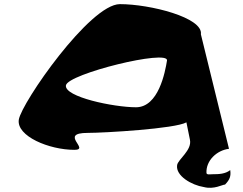

<svg xmlns="http://www.w3.org/2000/svg" viewBox="-20 -725 1176 929"><path d="M71 -146C59 -66 218 0 340 0C419 0 261 -82 405 -82C484 -82 828 -102 882 -133L899 -49C910 2 841 46 837 74C829 126 908 171 966 180C1016 193 1056 168 1069 168C1092 144 1098 128 1094 98C1070 117 1038 118 1010 118C997 118 980 122 979 112C976 52 1029 2 1088 -5L952 -559C964 -640 706 -705 560 -705C415 -705 84 -228 71 -146ZM299 -312C308 -368 797 -488 788 -432C779 -376 747 -206 638 -206C531 -206 290 -256 299 -312Z"/></svg>

Font: Ampere
Style: UltExtIta
Weight: 400
Version: Version 1